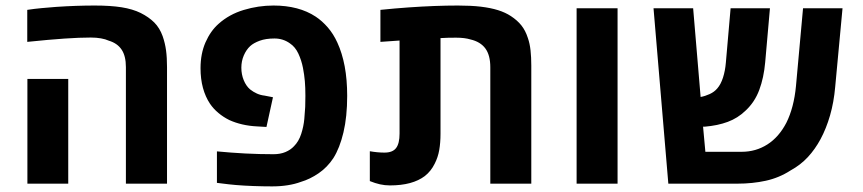

<svg xmlns="http://www.w3.org/2000/svg" viewBox="-20 -661 3106 691"><path d="M433.1 0V-419.4Q433.1 -459.5 417.7 -482.4Q402.3 -505.4 371.6 -514.6Q359.9 -520 343.5 -522.9Q327.1 -525.9 306.6 -525.9Q266.1 -525.9 212.4 -522.2Q158.7 -518.6 78.1 -510.3V-625.5Q104 -629.4 129.9 -631.8Q155.8 -634.3 182.1 -636.2Q218.8 -638.7 253.4 -639.9Q288.1 -641.1 320.8 -641.1Q377.9 -641.1 417.7 -634.8Q457.5 -628.4 486.3 -614.3Q515.6 -599.6 535.2 -580.1Q554.7 -560.5 565.4 -530.8Q574.2 -505.4 577.6 -479.7Q581.1 -454.1 581.1 -419.4V0ZM78.6 0V-377H225.6V0Z M959.5 9.8Q925.8 9.8 891.8 8.5Q857.9 7.3 829.6 4.9Q801.3 2.4 784.2 0L760.7 -2.9V-116.2Q812 -111.3 862.8 -108.6Q913.6 -106 964.4 -106Q988.8 -106 1007.3 -113.8Q1025.9 -121.6 1038.1 -134.8Q1055.2 -151.9 1064 -179Q1072.8 -206.1 1075.2 -232.9Q1077.6 -258.8 1078.4 -275.9Q1079.1 -293 1079.1 -315.9Q1079.1 -346.7 1077.1 -369.1Q1075.2 -391.6 1070.3 -417Q1064.9 -444.3 1053.7 -468.3Q1042.5 -492.2 1023.4 -504.9Q1011.2 -513.7 997.3 -518.1Q983.4 -522.5 967.8 -522.5Q936.5 -522.5 914.6 -514.4Q892.6 -506.3 880.4 -495.1Q866.2 -481.9 857.4 -461.4Q848.6 -440.9 848.6 -417.5Q848.6 -393.1 857.2 -372.3Q865.7 -351.6 879.9 -339.4Q891.6 -330.1 904.8 -324.2Q918 -318.4 932.1 -316.9L962.4 -311L939 -204.1L904.8 -206.1Q876.5 -207.5 851.6 -213.4Q826.7 -219.2 805.2 -229Q783.7 -239.7 766.1 -254.4Q748.5 -269 735.8 -287.6Q719.2 -312.5 710.4 -344.7Q701.7 -377 701.7 -415.5Q701.7 -467.8 719.7 -508.8Q737.8 -549.8 766.6 -575.2Q804.7 -609.4 857.2 -625.2Q909.7 -641.1 964.4 -641.1Q1009.8 -641.1 1047.9 -631.1Q1085.9 -621.1 1116.2 -601.1Q1139.2 -585.9 1159.7 -562.3Q1180.2 -538.6 1194.3 -507.3Q1211.4 -470.2 1220.5 -422.4Q1229.5 -374.5 1229.5 -315.9Q1229.5 -241.2 1216.1 -184.6Q1202.6 -127.9 1179.7 -91.8Q1158.2 -59.1 1127 -37.6Q1095.7 -16.1 1062.5 -6.3Q1041.5 1.5 1015.6 5.6Q989.7 9.8 959.5 9.8Z M1383.3 6.3Q1365.2 6.3 1347.7 2.4Q1330.1 -1.5 1311 -9.3V-116.7Q1338.9 -111.8 1363.8 -111.8Q1393.1 -111.8 1405.5 -128.2Q1418 -144.5 1418 -180.2V-515.1Q1400.9 -514.2 1383.5 -512.7Q1366.2 -511.2 1349.1 -510.3V-625.5Q1401.9 -630.9 1450.2 -634.3Q1498.5 -637.7 1543 -639.4Q1587.4 -641.1 1627.9 -641.1Q1674.8 -641.1 1710.2 -637Q1745.6 -632.8 1772.2 -624.5Q1798.8 -616.2 1818.8 -603Q1841.8 -587.9 1856.4 -569.6Q1871.1 -551.3 1879.9 -523.9Q1886.7 -504.4 1889.4 -479.7Q1892.1 -455.1 1892.1 -424.8V0H1744.6V-418.9Q1744.6 -462.4 1726.8 -486.6Q1709 -510.7 1673.3 -519Q1652.8 -525.4 1621.1 -525.4Q1606.4 -525.4 1592.5 -525.1Q1578.6 -524.9 1565.4 -523.9V-180.2Q1565.4 -147.5 1560.8 -121.1Q1556.2 -94.7 1544.4 -71.8Q1531.2 -44.9 1508.8 -27.3Q1486.8 -10.7 1455.6 -2.2Q1424.3 6.3 1383.3 6.3Z M2055.2 0V-631.3H2202.6V0Z M2385.3 0 2332 -631.3H2474.6L2501.5 -312Q2517.6 -314.9 2534.2 -322.5Q2550.8 -330.1 2561.5 -342.8Q2574.2 -357.4 2582 -381.6Q2589.8 -405.8 2592.3 -435.1L2609.4 -631.3H2751L2733.9 -437Q2729 -381.3 2712.6 -337.4Q2696.3 -293.5 2663.1 -262.7Q2635.3 -235.8 2599.1 -222.4Q2563 -209 2516.6 -205.1Q2515.1 -205.1 2513.4 -205.1Q2511.7 -205.1 2510.3 -205.1L2518.6 -114.7H2649.4Q2700.2 -114.7 2741.7 -141.1Q2783.2 -167.5 2810.1 -219.2Q2837.4 -273.9 2844.7 -351.6L2870.1 -631.3H3012.2L2985.8 -348.1Q2981 -293 2967.3 -245.6Q2953.6 -198.2 2933.1 -160.2Q2913.6 -124 2887.5 -95.7Q2861.3 -67.4 2825.7 -47.9Q2784.2 -21 2736.1 -10.5Q2688 0 2633.8 0Z"/></svg>

Font: Wonky
Style: Regular
Weight: 400
Designer: Monotype Design Team
Foundry: Monotype Imaging Inc.
Version: Version 3.000